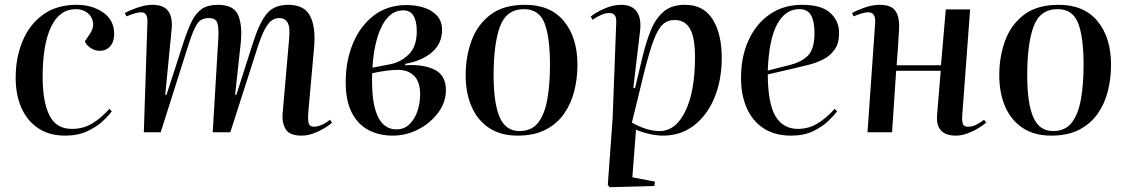

<svg xmlns="http://www.w3.org/2000/svg" viewBox="-20 -549 4678 797"><path d="M298 -529Q363 -529 408.5 -497Q454 -465 454 -408Q454 -375 437 -356.5Q420 -338 394 -338Q375 -338 357.5 -349Q340 -360 332 -377L351 -405Q370 -432 366 -456.5Q362 -481 342.5 -496Q323 -511 295 -511Q227 -511 192 -437.5Q157 -364 157 -229Q157 -127 185 -70.5Q213 -14 278 -14Q326 -14 363 -36.5Q400 -59 434 -97L444 -87Q432 -70 407 -46.5Q382 -23 343 -4.5Q304 14 250 14Q185 14 139 -16.5Q93 -47 69 -101Q45 -155 45 -227Q45 -309 73.5 -378Q102 -447 158.5 -488Q215 -529 298 -529Z M886 -386Q889 -431 882.5 -452.5Q876 -474 847 -474Q814 -474 798 -449.5Q782 -425 762 -362L647 0H577L592 -459Q593 -498 566 -498Q557 -498 543 -494.5Q529 -491 505 -481L498 -495Q509 -501 528 -509Q547 -517 569.5 -523Q592 -529 613 -529Q660 -529 679 -502Q698 -475 692 -423L666 -156L671 -155L742 -374Q759 -426 776 -460.5Q793 -495 818 -512Q843 -529 885 -529Q950 -529 968.5 -486.5Q987 -444 979 -367L956 -156L961 -155L1032 -377Q1057 -454 1087 -491.5Q1117 -529 1177 -529Q1242 -529 1266.5 -484Q1291 -439 1284 -354L1260 -86Q1257 -47 1262 -35Q1267 -23 1283 -23Q1297 -23 1314 -30Q1331 -37 1350 -52L1358 -40Q1347 -29 1326 -16.5Q1305 -4 1280.5 5Q1256 14 1232 14Q1182 14 1166 -12.5Q1150 -39 1153 -76L1180 -386Q1185 -436 1174 -455Q1163 -474 1139 -474Q1124 -474 1110 -465.5Q1096 -457 1082 -432.5Q1068 -408 1052 -361L936 0H863Z M1610 14Q1554 14 1510 -9Q1466 -32 1440.5 -81Q1415 -130 1415 -208Q1415 -296 1445 -368.5Q1475 -441 1531.5 -484.5Q1588 -528 1668 -528Q1706 -528 1739.5 -517.5Q1773 -507 1794 -484Q1815 -461 1815 -425Q1815 -368 1773 -332Q1731 -296 1662 -284V-278Q1736 -283 1783.5 -260Q1831 -237 1831 -175Q1831 -125 1799.5 -82Q1768 -39 1717.5 -12.5Q1667 14 1610 14ZM1526 -268 1603 -283Q1643 -291 1676.5 -323Q1710 -355 1710 -420Q1710 -461 1696.5 -483.5Q1683 -506 1654 -506Q1616 -506 1589 -476Q1562 -446 1546 -392Q1530 -338 1526 -268ZM1626 -12Q1658 -12 1680 -33.5Q1702 -55 1713 -88.5Q1724 -122 1724 -158Q1724 -209 1699 -234Q1674 -259 1633 -259Q1610 -259 1583.5 -255.5Q1557 -252 1525 -245Q1524 -221 1524.5 -198.5Q1525 -176 1527 -154Q1541 -12 1626 -12Z M2129 14Q2058 14 2010 -18Q1962 -50 1937.5 -106.5Q1913 -163 1913 -237Q1913 -314 1937.5 -380.5Q1962 -447 2016 -488Q2070 -529 2160 -529Q2265 -529 2321 -461Q2377 -393 2377 -280Q2377 -223 2363.5 -170Q2350 -117 2320.5 -75.5Q2291 -34 2243.5 -10Q2196 14 2129 14ZM2136 -5Q2187 -5 2214 -40Q2241 -75 2252 -137Q2263 -199 2263 -280Q2263 -394 2240.5 -452.5Q2218 -511 2155 -511Q2082 -511 2055.5 -439Q2029 -367 2029 -236Q2029 -121 2054 -63Q2079 -5 2136 -5Z M2538 -455Q2539 -476 2532 -485.5Q2525 -495 2509 -495Q2492 -495 2473 -486Q2454 -477 2440 -467L2432 -480Q2449 -495 2486 -512Q2523 -529 2559 -529Q2603 -529 2623 -501Q2643 -473 2637 -421L2609 -185L2616 -183L2648 -317Q2663 -378 2682.5 -425.5Q2702 -473 2735 -501Q2768 -529 2823 -529Q2901 -529 2938.5 -468.5Q2976 -408 2976 -309Q2976 -217 2946 -144Q2916 -71 2861 -28.5Q2806 14 2732 14Q2704 14 2671 6Q2638 -2 2620 -11L2605 187L2699 205L2696 223L2510 228L2503 218L2523 -57ZM2780 -466Q2751 -466 2731 -447.5Q2711 -429 2693.5 -382.5Q2676 -336 2655 -253L2603 -40Q2665 -5 2718 -5Q2785 -5 2825 -87.5Q2865 -170 2865 -312Q2865 -392 2844.5 -429Q2824 -466 2780 -466Z M3309 -529Q3390 -529 3426.5 -495.5Q3463 -462 3463 -413Q3463 -370 3445.5 -344.5Q3428 -319 3400 -304Q3372 -289 3338.5 -280.5Q3305 -272 3275 -265L3167 -240Q3168 -116 3200 -65Q3232 -14 3292 -14Q3336 -14 3372 -35.5Q3408 -57 3445 -97L3455 -87Q3444 -72 3419.5 -48Q3395 -24 3356.5 -5Q3318 14 3264 14Q3196 14 3149.5 -16.5Q3103 -47 3079.5 -101Q3056 -155 3056 -225Q3056 -314 3087.5 -382.5Q3119 -451 3176 -490Q3233 -529 3309 -529ZM3361 -413Q3361 -459 3347 -485Q3333 -511 3298 -511Q3240 -511 3206 -448.5Q3172 -386 3167 -256L3261 -280Q3311 -293 3336 -320.5Q3361 -348 3361 -413Z M3885 -255H3700L3683 0H3581L3613 -456Q3615 -498 3584 -498Q3564 -498 3523 -481L3517 -495Q3534 -505 3567.5 -517Q3601 -529 3632 -529Q3680 -529 3697.5 -503Q3715 -477 3712 -427Q3710 -388 3707.5 -351.5Q3705 -315 3702 -278H3886L3906 -510H4007L3974 -66Q3973 -44 3977.5 -33.5Q3982 -23 3999 -23Q4017 -23 4034 -32Q4051 -41 4065 -52L4074 -40Q4061 -29 4040.5 -16.5Q4020 -4 3995.5 5Q3971 14 3948 14Q3862 14 3870 -74Z M4344 14Q4273 14 4225 -18Q4177 -50 4152.5 -106.5Q4128 -163 4128 -237Q4128 -314 4152.5 -380.5Q4177 -447 4231 -488Q4285 -529 4375 -529Q4480 -529 4536 -461Q4592 -393 4592 -280Q4592 -223 4578.5 -170Q4565 -117 4535.5 -75.5Q4506 -34 4458.5 -10Q4411 14 4344 14ZM4351 -5Q4402 -5 4429 -40Q4456 -75 4467 -137Q4478 -199 4478 -280Q4478 -394 4455.5 -452.5Q4433 -511 4370 -511Q4297 -511 4270.5 -439Q4244 -367 4244 -236Q4244 -121 4269 -63Q4294 -5 4351 -5Z"/></svg>

Font: Literata 72pt Medium
Style: Italic
Weight: 500
Italic angle: -2°
Designer: Latin by Veronika Burian and Jose Scaglione. Greek by Irene Vlachou. Cyrillic by Vera Evstafieva
Foundry: TypeTogether
Version: Version 3.002